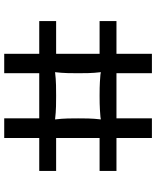

<svg xmlns="http://www.w3.org/2000/svg" viewBox="65 -805 740 910"><g transform="rotate(-90 435.0 -350.0)"><path d="M635 -454V-248H790V-168H635V0H543V-168H329V0H236V-168H80V-248H236V-454H80V-534H236V-700H329V-534H543V-700H635V-534H790V-454ZM543 -350Q543 -408 545 -428.5Q547 -449 548 -459Q538 -458 517 -456Q496 -454 436 -454Q377 -454 355.5 -456Q334 -458 324 -459Q325 -449 327 -428.5Q329 -408 329 -350Q329 -293 327 -272.5Q325 -252 324 -242Q326 -243 336 -244Q346 -245 371 -246.5Q396 -248 436 -248Q477 -248 502 -246.5Q527 -245 536.5 -244Q546 -243 548 -242Q547 -252 545 -272.5Q543 -293 543 -350Z"/></g></svg>

Font: Goli
Style: Regular
Weight: 400
Designer: jaikishan Patel
Foundry: MagicType
Version: Version 1.000